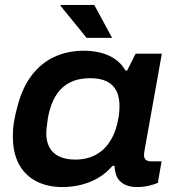

<svg xmlns="http://www.w3.org/2000/svg" viewBox="-20 -744 703 776"><path d="M232 12Q172 12 126.5 -11.5Q81 -35 56.5 -80.5Q32 -126 32 -193Q32 -225 37 -254Q42 -283 50 -312Q70 -390 108.5 -440Q147 -490 200.5 -514.5Q254 -539 318 -539Q356 -539 388.5 -530.5Q421 -522 446 -504.5Q471 -487 487 -459H494L528 -527H634L611 -397Q601 -341 593 -297.5Q585 -254 579.5 -221.5Q574 -189 569.5 -166.5Q565 -144 563.5 -132Q562 -120 562 -118Q562 -104 569.5 -98Q577 -92 591 -92H633L618 -5Q608 0 584.5 6Q561 12 532 12Q505 12 484.5 2Q464 -8 453 -28Q449 -37 446 -49Q443 -61 443 -74H435Q398 -31 345.5 -9.5Q293 12 232 12ZM286 -99Q319 -99 347.5 -109.5Q376 -120 398 -140.5Q420 -161 435 -191Q450 -221 457 -259Q460 -272 461 -282Q462 -292 462.5 -300.5Q463 -309 463 -315Q463 -352 450 -377.5Q437 -403 410.5 -415.5Q384 -428 345 -428Q297 -428 262.5 -410.5Q228 -393 206 -358Q184 -323 174 -270Q172 -255 170.5 -243Q169 -231 168 -222.5Q167 -214 167 -207Q167 -154 197 -126.5Q227 -99 286 -99ZM330 -591 225 -720V-724H361L433 -591Z"/></svg>

Font: Archivo SemiExpanded SemiBold
Style: Italic
Weight: 600
Width: 6
Italic angle: -10°
Designer: Hector Gatti
Foundry: Omnibus-Type
Version: Version 2.001